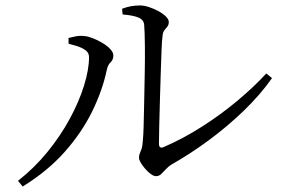

<svg xmlns="http://www.w3.org/2000/svg" viewBox="-20 -702 1040 703"><path d="M551 -57Q543 -57 532.5 -64.5Q522 -72 512 -83.5Q502 -95 495.5 -106Q489 -117 489 -124Q489 -134 492 -140.5Q495 -147 498.5 -157.5Q502 -168 503 -188Q505 -205 506 -243.5Q507 -282 508 -332.5Q509 -383 510 -436Q511 -489 510.5 -535Q510 -581 508 -610Q507 -629 487.5 -637.5Q468 -646 429 -649L427 -670Q446 -677 461 -679.5Q476 -682 493 -682Q508 -682 526 -676Q544 -670 560.5 -661Q577 -652 587.5 -641.5Q598 -631 598 -622Q598 -611 593 -605Q588 -599 582 -591.5Q576 -584 575 -569Q573 -556 571.5 -519Q570 -482 568.5 -433Q567 -384 565.5 -333Q564 -282 563 -240Q562 -198 562 -176Q562 -157 578 -163Q650 -194 719 -238Q788 -282 848.5 -332.5Q909 -383 955 -433L976 -416Q933 -355 873 -297Q813 -239 744.5 -188.5Q676 -138 607 -99Q596 -92 587 -82Q578 -72 570 -64.5Q562 -57 551 -57ZM46 -40Q106 -87 154 -146Q202 -205 236 -268Q270 -331 288 -389.5Q306 -448 306 -493Q306 -509 292.5 -518.5Q279 -528 261 -533.5Q243 -539 231 -542V-563Q242 -566 257.5 -569Q273 -572 289 -570Q302 -569 320 -562Q338 -555 355.5 -544.5Q373 -534 384 -522Q395 -510 395 -499Q395 -483 385 -474Q375 -465 371 -446Q355 -370 317 -293Q279 -216 217 -146Q155 -76 63 -19Z"/></svg>

Font: Noto Serif HK ExtraLight
Style: Regular
Weight: 400
Version: Version 2.002-H1;hotconv 1.1.0;makeotfexe 2.6.0